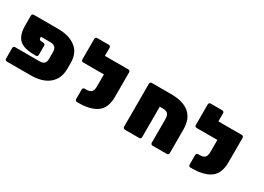

<svg xmlns="http://www.w3.org/2000/svg" viewBox="-12 -1670 3424 2491"><g transform="rotate(30 1700.0 -425.0)"><path d="M528 -305V-405Q528 -500 436 -500H292Q292 -470 302 -459.5Q312 -449 344 -449H360Q371 -449 379 -441Q387 -433 387 -422V-281Q387 -270 379 -262Q371 -254 360 -254H344Q238 -254 173 -278.5Q108 -303 75.5 -362.5Q43 -422 43 -527V-673Q43 -684 51 -692Q59 -700 70 -700H436Q599 -700 698.5 -625Q798 -550 798 -399V-311Q798 -209 751.5 -139Q705 -69 623 -34.5Q541 0 436 0H70Q59 0 51 -8Q43 -16 43 -27V-188Q43 -199 51 -207Q59 -215 70 -215H436Q483 -215 505.5 -236Q528 -257 528 -305Z M933 -850H1109Q1120 -850 1128 -842Q1136 -834 1136 -823V-700H1488Q1499 -700 1507 -692Q1515 -684 1515 -673V-304Q1515 -140 1419.5 -70Q1324 0 1144 0H1120Q1109 0 1101 -8Q1093 -16 1093 -27V-173Q1093 -184 1101 -192Q1109 -200 1120 -200H1144Q1198 -200 1221.5 -224Q1245 -248 1245 -305V-485H933Q922 -485 914 -493Q906 -501 906 -512V-823Q906 -834 914 -842Q922 -850 933 -850Z M2496 -381V-27Q2496 -16 2488 -8Q2480 0 2469 0H2253Q2242 0 2234 -8Q2226 -16 2226 -27V-380Q2226 -437 2202.5 -461Q2179 -485 2125 -485H2082V-27Q2082 -16 2074 -8Q2066 0 2055 0H1838Q1827 0 1819 -8Q1811 -16 1811 -27V-673Q1811 -684 1819 -692Q1827 -700 1838 -700H2125Q2496 -700 2496 -381Z M2633 -850H2809Q2820 -850 2828 -842Q2836 -834 2836 -823V-700H3188Q3199 -700 3207 -692Q3215 -684 3215 -673V-304Q3215 -140 3119.5 -70Q3024 0 2844 0H2820Q2809 0 2801 -8Q2793 -16 2793 -27V-173Q2793 -184 2801 -192Q2809 -200 2820 -200H2844Q2898 -200 2921.5 -224Q2945 -248 2945 -305V-485H2633Q2622 -485 2614 -493Q2606 -501 2606 -512V-823Q2606 -834 2614 -842Q2622 -850 2633 -850Z"/></g></svg>

Font: Rubik Mono One
Style: Regular
Weight: 400
Designer: Hubert and Fischer with Elvire Volk Leonovitch (Cyrillic Expansion: Cyreal)
Foundry: Hubert and Fischer with Elvire Volk Leonovitch
Version: Version 2.000